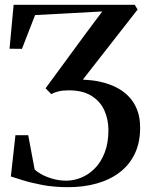

<svg xmlns="http://www.w3.org/2000/svg" viewBox="-20 -763 616 796"><path d="M262.5 13Q203.5 13 155.2 3.8Q107 -5.5 73.2 -16.2Q39.5 -27 25 -31.5L44 -202.5H97L123.5 -61Q130.5 -52.5 149.8 -41.5Q169 -30.5 196.8 -22.2Q224.5 -14 255 -14Q285.5 -14 316.5 -26.5Q347.5 -39 373.2 -65Q399 -91 414.2 -130.8Q429.5 -170.5 429.5 -224Q429.5 -267 413 -304.5Q396.5 -342 360 -365.2Q323.5 -388.5 265 -388.5Q240 -388.5 222.5 -384.2Q205 -380 193 -372.5L169 -397L330 -616.5L404 -715.5L125.5 -700.5L71 -560.5L19.5 -561L36.5 -743H538.5L550.5 -723.5L323.5 -433Q342 -432 360 -430Q378 -428 395.5 -424Q429.5 -416.5 459.5 -402Q489.5 -387.5 512.2 -364.5Q535 -341.5 548 -309.2Q561 -277 561 -233.5Q561 -172.5 539.2 -126.5Q517.5 -80.5 477.5 -49.5Q437.5 -18.5 382.8 -2.8Q328 13 262.5 13Z"/></svg>

Font: Merriweather 144pt SemiBold
Style: Regular
Weight: 600
Version: Version 2.100